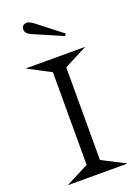

<svg xmlns="http://www.w3.org/2000/svg" viewBox="-174 -1012 779 1083"><g transform="rotate(-20 216.0 -470.5)"><path d="M40 -699.2V-700.2H392.1V-698.2L255.9 -627.9V-71.8L392.1 -2V0H40V-2L175.8 -71.8V-627.9ZM101.1 -911.1Q101.1 -923.3 108.9 -932.1Q116.7 -940.9 131.8 -940.9Q147.9 -940.9 173.8 -920.9L318.8 -808.1L310.1 -795.9L136.2 -871.1Q101.1 -885.7 101.1 -911.1Z"/></g></svg>

Font: Messapia
Style: Regular
Weight: 400
Designer: Luca Marsano
Foundry: Collletttivo
Version: Version 1.000;FEAKit 1.0